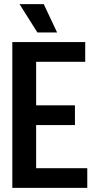

<svg xmlns="http://www.w3.org/2000/svg" viewBox="-20 -915 465 935"><path d="M156 -306V-96H405V0H40V-710H395V-614H156V-402H345V-306ZM258 -757H162L75 -895H193Z"/></svg>

Font: Akshar Medium
Style: Regular
Weight: 500
Designer: Tall Chai
Foundry: Tall Chai
Version: Version 1.000